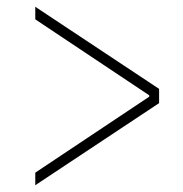

<svg xmlns="http://www.w3.org/2000/svg" viewBox="-20 -573 540 566"><path d="M84 -27V-64L420 -288V-292L84 -516V-553L449 -311V-269Z"/></svg>

Font: M PLUS Code Latin ExtraLight
Style: Regular
Weight: 250
Designer: Coji Morishita
Foundry: UNDERFOREST DESIGN
Version: Version 1.002; ttfautohint (v1.8.3)